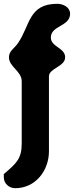

<svg xmlns="http://www.w3.org/2000/svg" viewBox="-27 -774 407 1008"><path d="M-7 157C-7 189 20 214 53 214C159 214 230 122 230 20V-373C230 -416 315 -424 315 -473C315 -524 240 -527 240 -577C240 -641 341 -634 341 -702C341 -736 305 -754 274 -754C122 -754 132 -641 67 -547C47 -518 20 -507 20 -473C20 -423 87 -401 87 -347V-20C87 61 57 85 -7 140Z"/></svg>

Font: Asimov Print
Style: Regular
Weight: 500
Designer: Google
Version: Version 2.000980: 2014